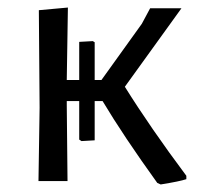

<svg xmlns="http://www.w3.org/2000/svg" viewBox="-20 -480 533 509"><path d="M82 0 85 -194 83 -453 160 -460 157 -268H190V-369L226 -371L231 -368V-268H249L356 -417L378 -458H461L311 -250Q379 -141 474 -14V-5Q456 1 406 9L397 5Q307 -120 252 -212H231V-108L196 -106L190 -110V-212H157V-201L159 0Z"/></svg>

Font: Alegreya Sans SC
Style: Regular
Weight: 400
Designer: Juan Pablo del Peral
Foundry: Huerta Tipografica
Version: Version 2.007